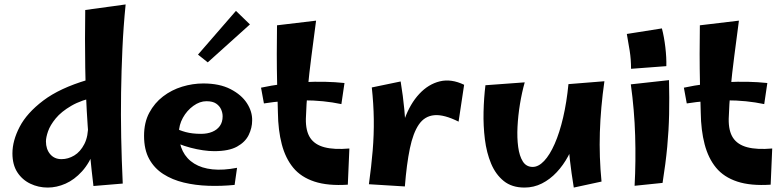

<svg xmlns="http://www.w3.org/2000/svg" viewBox="-20 -831 3529 865"><path d="M533 -4 401 7Q384 -133 375 -265Q366 -397 364 -527Q362 -657 364 -786L546 -811Q536 -711 531.5 -611.5Q527 -512 525.5 -413Q524 -314 526 -212.5Q528 -111 533 -4ZM195 14Q153 14 116.5 -3.5Q80 -21 58 -55Q36 -89 36 -140Q36 -197 68.5 -259.5Q101 -322 175 -378Q249 -434 374 -471L417 -395Q347 -381 301.5 -354.5Q256 -328 231 -297.5Q206 -267 196.5 -239.5Q187 -212 187 -194Q187 -159 206 -136.5Q225 -114 257 -114Q287 -114 314.5 -130.5Q342 -147 360 -182Q378 -217 377 -271L436 -309Q430 -220 407 -158.5Q384 -97 349.5 -59Q315 -21 275 -3.5Q235 14 195 14Z M1037 2Q978 8 919 6Q860 4 808 -8.5Q756 -21 715.5 -47Q675 -73 652 -115Q629 -157 629 -219Q629 -279 652.5 -323Q676 -367 714.5 -396.5Q753 -426 800.5 -440.5Q848 -455 896 -455Q969 -455 1018.5 -429.5Q1068 -404 1092.5 -366Q1117 -328 1116 -288Q1116 -255 1100.5 -223Q1085 -191 1048 -170.5Q1011 -150 945 -150Q922 -150 894.5 -154Q867 -158 838.5 -165.5Q810 -173 784 -183.5Q758 -194 740 -207L766 -256Q787 -244 816.5 -236Q846 -228 886 -228Q914 -228 936 -237Q958 -246 970.5 -263.5Q983 -281 983 -307Q983 -323 976 -338.5Q969 -354 953.5 -364.5Q938 -375 910 -375Q880 -375 851 -354Q822 -333 804 -300.5Q786 -268 786 -232Q786 -185 803.5 -150Q821 -115 855 -94Q889 -73 937.5 -68Q986 -63 1048 -75ZM916 -550 872 -585 1043 -782 1106 -721Z M1547 1Q1457 7 1396.5 -13Q1336 -33 1301 -75.5Q1266 -118 1249.5 -181Q1233 -244 1232 -324Q1230 -390 1228.5 -456Q1227 -522 1227 -587.5Q1227 -653 1228 -717L1404 -738Q1393 -654 1383 -577.5Q1373 -501 1366.5 -431Q1360 -361 1358 -296Q1357 -241 1377.5 -210Q1398 -179 1442 -167.5Q1486 -156 1554 -162ZM1518 -362Q1438 -379 1347.5 -379Q1257 -379 1169 -365L1156 -436Q1249 -456 1348.5 -461Q1448 -466 1532 -457Z M1804 9 1775 -141Q1778 -227 1803 -295.5Q1828 -364 1869 -408Q1910 -452 1961.5 -464.5Q2013 -477 2071 -449L2046 -283Q1980 -316 1936.5 -312Q1893 -308 1867 -270Q1841 -232 1826.5 -162Q1812 -92 1804 9ZM1804 9 1642 -1Q1653 -81 1659 -152.5Q1665 -224 1664 -294Q1663 -364 1655 -437L1785 -464Q1796 -397 1801.5 -338.5Q1807 -280 1809 -225Q1811 -170 1809.5 -113Q1808 -56 1804 9Z M2343 14Q2286 14 2249.5 -15.5Q2213 -45 2192.5 -94Q2172 -143 2164.5 -203.5Q2157 -264 2158.5 -327Q2160 -390 2167 -447L2344 -460Q2331 -414 2322.5 -362Q2314 -310 2311.5 -260Q2309 -210 2314.5 -169Q2320 -128 2335.5 -103.5Q2351 -79 2380 -79Q2406 -79 2431.5 -106Q2457 -133 2479 -183Q2501 -233 2517 -301.5Q2533 -370 2541 -452L2590 -304Q2588 -259 2575 -214Q2562 -169 2540 -128Q2518 -87 2488 -55Q2458 -23 2421.5 -4.5Q2385 14 2343 14ZM2565 14Q2554 -53 2547.5 -110.5Q2541 -168 2538.5 -221.5Q2536 -275 2537 -331.5Q2538 -388 2541 -452L2703 -465Q2686 -346 2682.5 -235Q2679 -124 2690 -13Z M2823 -521Q2823 -564 2817 -601.5Q2811 -639 2804 -678L2962 -703Q2972 -665 2977.5 -618.5Q2983 -572 2982 -533ZM2965 -7 2839 6Q2845 -106 2841.5 -220.5Q2838 -335 2822 -451L2994 -470Q2996 -389 2994.5 -316.5Q2993 -244 2986 -169.5Q2979 -95 2965 -7Z M3452 1Q3362 7 3301.5 -13Q3241 -33 3206 -75.5Q3171 -118 3154.5 -181Q3138 -244 3137 -324Q3135 -390 3133.5 -456Q3132 -522 3132 -587.5Q3132 -653 3133 -717L3309 -738Q3298 -654 3288 -577.5Q3278 -501 3271.5 -431Q3265 -361 3263 -296Q3262 -241 3282.5 -210Q3303 -179 3347 -167.5Q3391 -156 3459 -162ZM3423 -362Q3343 -379 3252.5 -379Q3162 -379 3074 -365L3061 -436Q3154 -456 3253.5 -461Q3353 -466 3437 -457Z"/></svg>

Font: Marhey Light Medium
Style: Regular
Weight: 500
Version: Version 1.000